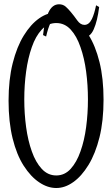

<svg xmlns="http://www.w3.org/2000/svg" viewBox="-20 -894 536 919"><path d="M365.2 -169.4Q383.8 -221.2 392.3 -285.6Q400.9 -350.1 400.9 -418.5Q400.9 -486.8 392.3 -551.3Q383.8 -615.7 365.2 -668.5Q347.2 -721.2 318.4 -752.4Q289.6 -783.7 249.3 -783.7Q209 -783.7 179.7 -752.2Q150.4 -720.7 132.3 -668.5Q113.8 -615.7 105 -551.3Q96.2 -486.8 96.2 -418.5Q96.2 -350.1 105 -285.6Q113.8 -221.2 132.3 -169.4Q150.4 -117.7 179.7 -85.9Q209 -54.2 249.3 -54.2Q289.6 -54.2 318.4 -85.9Q347.2 -117.7 365.2 -169.4ZM168 -21Q127.4 -47.9 93.5 -100.6Q59.6 -153.3 40.3 -231.9Q21 -310.5 21 -411.9Q21 -513.2 40.8 -591.6Q60.5 -669.9 93.8 -723.9Q127 -777.8 167.5 -806.2Q207 -834 249 -834Q291 -834 330.1 -807.6Q369.6 -780.8 403.3 -727.8Q437 -674.8 456.3 -596.7Q475.6 -518.6 475.6 -417Q475.6 -315.4 456.3 -237.3Q437 -159.2 403.6 -104.5Q370.1 -49.8 330.1 -22Q291 5.9 249.5 5.9Q208 5.9 168 -21ZM384.3 -774.9Q406.2 -774.9 419.9 -803.2Q431.6 -827.6 439.9 -868.7Q439.9 -868.7 454.6 -860.4Q446.3 -793.5 428.7 -753.9Q411.6 -714.8 379.4 -714.8Q359.9 -714.8 346.2 -726.3Q332.5 -737.8 319.8 -752.9Q305.7 -772 292 -791Q276.9 -812.5 256.8 -812.5Q235.4 -812.5 221.7 -784.2Q210 -759.8 200.7 -719.2Q200.7 -719.2 186 -726.1Q193.4 -793.5 211.4 -833.5Q229.5 -873.5 262.7 -873.5Q281.7 -873.5 294.9 -861.8Q317.4 -841.8 350.1 -795.9Q365.2 -774.9 384.3 -774.9Z"/></svg>

Font: Scarab Serif
Style: Light
Weight: 300
Designer: John Roberts
Foundry: Scarab
Version: 1.0